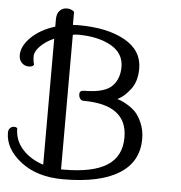

<svg xmlns="http://www.w3.org/2000/svg" viewBox="-116 -884 935 992"><g transform="rotate(5 352.0 -387.5)"><path d="M229 -746 259 -747Q408 -747 499 -696Q590 -645 590 -551Q590 -481 555 -439Q525 -402 501 -390L491 -384Q508 -381 537.5 -364.5Q567 -348 586 -328.5Q605 -309 621 -272Q637 -235 637 -190Q637 -71 537 -9Q437 53 248 53Q112 53 27.5 -13Q-57 -79 -57 -163Q-57 -177 -48.5 -186Q-40 -195 -28.5 -195Q-17 -195 -11 -189Q-11 -127 30 -81Q71 -35 139 -13V-667Q95 -647 68 -619.5Q41 -592 41 -567Q41 -542 47 -524Q41 -512 20 -512Q-1 -512 -16 -527Q-31 -542 -31 -567Q-31 -614 16 -660Q63 -706 139 -729V-767Q139 -797 154 -812.5Q169 -828 191 -828Q213 -828 229 -814ZM248 3Q397 3 471 -44Q545 -91 545 -190Q545 -360 317 -360Q307 -360 300 -369Q293 -378 293 -393Q293 -412 317 -412Q429 -412 467 -458Q498 -495 498 -551Q498 -622 432.5 -659.5Q367 -697 264 -698Q245 -698 233 -695V3Z"/></g></svg>

Font: Sofia
Style: Regular
Weight: 400
Designer: Paula Nazal and Daniel Hernndez
Foundry: Paula Nazal, Daniel Hernndez
Version: Version 1.001